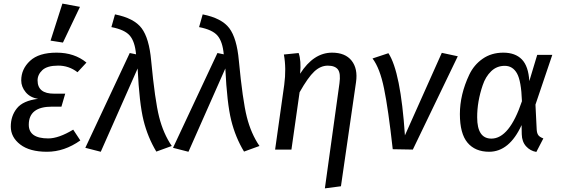

<svg xmlns="http://www.w3.org/2000/svg" viewBox="-20 -832 3120 1068"><path d="M140.1 -138.2Q140.1 -62 248.5 -62Q306.2 -62 387.2 -110.8L426.8 -50.8Q337.9 12.2 241.5 12.2Q145 12.2 92.5 -28.3Q40 -68.8 40 -127.9Q40 -187 74 -229.5Q107.9 -272 191.9 -282.2Q147.9 -289.1 123 -319.1Q98.1 -349.1 98.1 -384.8Q98.1 -447.8 147 -493.4Q195.8 -539.1 294.9 -539.1Q394 -539.1 460.9 -483.9L411.1 -430.2Q363.3 -467.3 302.7 -467Q242.2 -466.8 215.6 -441.9Q189 -417 189 -384.8Q189 -310.5 280.8 -311H342.8L321.8 -238.8H269Q140.1 -238.8 140.1 -138.2ZM424.8 -793.9 330.1 -595.2 261.2 -606 327.1 -812Z M599.6 -681.2 619.6 -752Q725.6 -731 767.6 -675.3Q809.6 -619.6 820.8 -495.1Q841.8 -273.9 865.2 -181.2Q888.7 -88.4 935.5 -20L849.6 11.2Q801.8 -67.9 778.3 -162.6Q754.9 -257.3 745.6 -451.2L540.5 12.2L454.6 -9.8L701.7 -537.1L736.8 -529.8Q730.5 -600.6 702.1 -633.8Q673.8 -667 599.6 -681.2Z M1087.4 -681.2 1107.4 -752Q1213.4 -731 1255.4 -675.3Q1297.4 -619.6 1308.6 -495.1Q1329.6 -273.9 1353 -181.2Q1376.5 -88.4 1423.3 -20L1337.4 11.2Q1289.6 -67.9 1266.1 -162.6Q1242.7 -257.3 1233.4 -451.2L1028.3 12.2L942.4 -9.8L1189.5 -537.1L1224.6 -529.8Q1218.3 -600.6 1189.9 -633.8Q1161.6 -667 1087.4 -681.2Z M1827.1 -539.1Q1900.4 -539.1 1935.8 -494.6Q1971.2 -450.2 1960.4 -375L1876.5 204.1L1787.1 215.8L1868.2 -368.2Q1876 -424.3 1859.6 -445.6Q1843.3 -466.8 1803.2 -466.8Q1763.2 -466.8 1728.3 -434.3Q1693.4 -401.9 1646.5 -318.8L1601.1 0H1510.3L1561 -359.9Q1573.2 -451.7 1559.1 -528.8L1641.1 -537.1Q1656.2 -495.1 1649.4 -421.9Q1724.1 -539.1 1827.1 -539.1Z M2052.2 -506.8 2140.6 -536.1Q2208.5 -433.1 2232.4 -79.1L2437.5 -538.1L2526.4 -519L2276.4 0L2164.6 -2Q2139.6 -227.1 2116.2 -339.8Q2093.3 -452.6 2052.2 -506.8Z M2665 -357.9Q2633.8 -266.1 2634.3 -179.2Q2634.3 -61 2713.4 -61Q2813.5 -61 2883.3 -269Q2879.4 -381.8 2855.7 -423.8Q2832 -465.8 2787.6 -465.8Q2743.2 -465.8 2711.9 -435.5Q2680.7 -405.3 2665 -357.9ZM2924.3 -380.9 2968.3 -526.9H3052.2L2958.5 -250L2965.3 -112.8Q2966.3 -91.8 2973.9 -80.8Q2981.4 -69.8 3002.4 -62L2963.4 13.2Q2929.2 7.3 2906.2 -18.3Q2883.3 -43.9 2882.3 -85L2881.3 -136.2Q2813.5 11.7 2701.2 12.2Q2623 12.2 2580.6 -38.3Q2538.1 -88.9 2538.1 -197.5Q2538.1 -306.2 2590.3 -416.5Q2616.2 -471.2 2664.8 -505.1Q2713.4 -539.1 2779.8 -539.1Q2846.2 -539.1 2882.8 -501.5Q2919.4 -463.9 2924.3 -380.9Z"/></svg>

Font: FiraSans-Italic
Style: Italic
Weight: 400
Italic angle: -8°
Designer: Carrois Corporate & Edenspiekermann AG
Foundry: Carrois Corporate GbR & Edenspiekermann AG
Version: Version 3.106;PS 003.106;hotconv 1.0.70;makeotf.lib2.5.58329